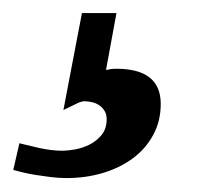

<svg xmlns="http://www.w3.org/2000/svg" viewBox="-77 -44 335 288"><path d="M164.1 111.8Q164.1 137.7 152.8 158.4Q141.6 179.2 122.1 193.6Q102.5 208 76.9 215.6Q51.3 223.1 22.9 223.1Q11.7 223.1 -0.2 221.7Q-12.2 220.2 -22.9 218.5Q-33.7 216.8 -42.7 214.6Q-51.8 212.4 -57.1 210.9L-47.9 170.9Q-36.6 173.8 -18.1 178Q0.5 182.1 17.1 182.1Q23.9 182.1 35.2 180.2Q46.4 178.2 56.9 173.1Q67.4 168 75.2 158.7Q83 149.4 83 134.8Q83 127.4 79.8 122.3Q76.7 117.2 72 114Q67.4 110.8 61.5 109.4Q55.7 107.9 49.8 107.9Q45.4 107.9 39.6 110.6Q33.7 113.3 18.1 121.1L45.9 -24.4H97.7L82 61Q85.9 60.1 89.6 59.6Q93.3 59.1 97.2 59.1Q164.1 59.1 164.1 111.8Z"/></svg>

Font: Charis SIL Eur
Style: Italic
Weight: 400
Italic angle: -11°
Foundry: SIL International
Version: Version 5.000